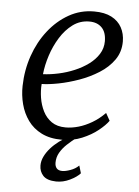

<svg xmlns="http://www.w3.org/2000/svg" viewBox="-54 -608 614 846"><g transform="rotate(5 253.0 -185.5)"><path d="M438 -91.5Q424 -71.5 394.5 -47.8Q365 -24 324 -7Q283 10 235 10Q182.5 10 145.2 -8.8Q108 -27.5 85 -59.5Q62 -91.5 51.8 -131Q41.5 -170.5 42.5 -211.5Q44 -281.5 66 -345Q88 -408.5 126.8 -458Q165.5 -507.5 216.8 -536.5Q268 -565.5 328.5 -565.5Q375 -565.5 405.2 -549.8Q435.5 -534 450.5 -506.5Q465.5 -479 465.5 -444.5Q465.5 -398.5 440.8 -363.2Q416 -328 376 -302.8Q336 -277.5 289.8 -261Q243.5 -244.5 200 -236Q156.5 -227.5 125.5 -227Q123 -198 128 -166.2Q133 -134.5 146.8 -107Q160.5 -79.5 185 -62.5Q209.5 -45.5 247 -45.5Q274.5 -45.5 304 -54Q333.5 -62.5 363.2 -80Q393 -97.5 419.5 -124.5ZM311 -519.5Q270.5 -519.5 238.2 -495.8Q206 -472 182.8 -434.5Q159.5 -397 145.5 -353.8Q131.5 -310.5 127.5 -270.5Q160.5 -272 196.2 -279.8Q232 -287.5 265.8 -301.8Q299.5 -316 326.8 -336Q354 -356 370.2 -381.8Q386.5 -407.5 386.5 -438.5Q386.5 -478.5 366.2 -499Q346 -519.5 311 -519.5ZM226 195.5Q185.5 194.5 168.5 176Q151.5 157.5 151.5 131Q151.5 111 160.8 91.8Q170 72.5 186 54.2Q202 36 223 20.2Q244 4.5 267.5 -7.5L289 -23.5L299 -3.5Q278 12.5 259 30.2Q240 48 228.2 68.5Q216.5 89 216.5 113Q216.5 129 224.5 138Q232.5 147 249.5 147Q263.5 147 285.2 139.2Q307 131.5 322 116.5L332 150Q317 167 287 181.5Q257 196 226 195.5Z"/></g></svg>

Font: Merriweather 24pt Light
Style: Italic
Weight: 300
Italic angle: -7.8°
Version: Version 2.101